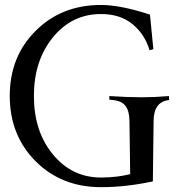

<svg xmlns="http://www.w3.org/2000/svg" viewBox="-20 -755 724 777"><path d="M388.7 -698.2Q271 -698.2 194.3 -604Q117.2 -509.8 117.2 -366.7Q117.2 -223.1 194.3 -129.9Q271.5 -36.6 388.7 -36.6Q453.1 -36.6 506.8 -50.3L503.9 -266.1Q503.4 -306.6 487.5 -326.7Q471.7 -346.7 438.5 -350.1L422.4 -351.6V-366.2Q500.5 -361.3 552.7 -361.3Q604 -361.3 664.1 -366.2V-350.1Q602.1 -343.3 601.6 -266.1L598.6 -21Q490.7 2.4 388.7 2.4Q229 2.4 124.5 -102.1Q19.5 -207 19.5 -366.7Q19.5 -526.4 124.5 -630.4Q229 -734.9 388.7 -734.9Q468.3 -734.9 586.9 -695.8Q594.7 -614.3 600.6 -556.2L585.4 -551.3Q565.9 -617.2 515.6 -657.7Q466.3 -698.2 388.7 -698.2Z"/></svg>

Font: Flanker
Style: Regular
Weight: 400
Designer: Flanker
Foundry: Flanker
Version: Version 2.027